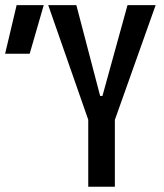

<svg xmlns="http://www.w3.org/2000/svg" viewBox="-20 -713 626 733"><path d="M316.9 0H418.5V-255.4L574.2 -693.4H466.8L371.1 -346.7H362.3L271.5 -693.4H164.1L316.9 -255.9ZM-0.5 -507.8H93.3L147 -693.4H43.5Z"/></svg>

Font: Cascadia Mono NF
Style: Regular
Weight: 400
Monospace: yes
Designer: Aaron Bell
Foundry: Saja Typeworks
Version: Version 2404.023